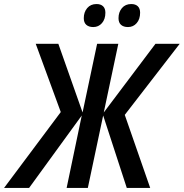

<svg xmlns="http://www.w3.org/2000/svg" viewBox="-81 -931 910 951"><path d="M220 -376 96 -714H208L328 -374L400 -714H505L433 -374L689 -714H809L537 -362L663 0H547L430 -359L354 0H249L324 -359L63 0H-61ZM334 -841Q334 -871 351 -891Q368 -911 397 -911Q418 -911 429.5 -900Q441 -889 441 -868Q441 -836 424 -816.5Q407 -797 381 -797Q359 -797 346.5 -808Q334 -819 334 -841ZM506 -841Q506 -871 523 -891Q540 -911 569 -911Q590 -911 601.5 -900Q613 -889 613 -868Q613 -836 596 -816.5Q579 -797 553 -797Q531 -797 518.5 -808Q506 -819 506 -841Z"/></svg>

Font: Noto Sans UI NarrowMedium
Style: Italic
Weight: 500
Width: 4
Italic angle: -12°
Designer: Monotype Design Team
Foundry: Monotype Imaging Inc.
Version: Version 1.001